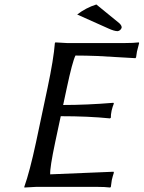

<svg xmlns="http://www.w3.org/2000/svg" viewBox="-20 -838 644 861"><path d="M227.5 -200.2Q203.1 -84.5 205.1 -56.2Q205.1 -56.2 489.3 -67.9L490.7 -64Q485.4 -47.9 481.4 -30.8Q480.5 -25.4 477.1 0L474.1 2.9Q450.2 0 415 0H142.1Q142.1 0 89.4 2.9L88.9 0Q113.3 -68.4 141.6 -200.2L193.4 -444.8Q220.7 -573.7 226.1 -645L228.5 -647.9Q230.5 -647.9 279.3 -645H542Q578.1 -645 602.5 -647.9L604 -645Q596.2 -617.2 594.2 -606.9Q592.3 -596.2 590.3 -581.1L587.4 -577.1Q587.4 -577.1 416.5 -586.9Q363.8 -588.9 318.4 -588.9Q304.7 -561.5 279.8 -444.8L263.2 -367.2Q369.1 -367.2 488.3 -377L490.7 -374Q484.9 -360.4 480.5 -341.8Q476.6 -323.2 477.1 -310.1L473.1 -307.1Q377 -316.9 252.4 -316.9ZM412.1 -817.9 515.1 -733.9Q527.3 -722.2 525.4 -712.9Q520 -700.2 507.3 -698.2Q491.2 -698.7 466.8 -710L326.2 -772.9Q364.3 -802.7 412.1 -817.9Z"/></svg>

Font: Linux Biolinum Slanted O
Style: Slanted
Weight: 400
Designer: Philipp H. Poll
Foundry: Philipp H. Poll
Version: Version 1.0.4